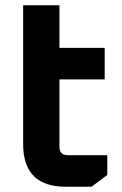

<svg xmlns="http://www.w3.org/2000/svg" viewBox="-20 -710 464 730"><path d="M68 -162V-690H206V-528H378V-408H206V-152Q206 -120 238 -120H388V-45L328 0H230Q68 0 68 -162Z"/></svg>

Font: Oxanium ExtraLight
Style: Bold
Weight: 700
Version: Version 2.000